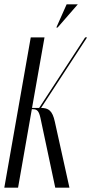

<svg xmlns="http://www.w3.org/2000/svg" viewBox="-27 -873 425 893"><path d="M241 -745 335 -853H283L235 -745ZM296 0 228 -307C217 -358 199 -371 164 -371L378 -699H369L155 -371H122L180 -699H116L-7 0H57L121 -365H126C146 -365 154 -356 161 -325L230 0Z"/></svg>

Font: Moniqa Ita Display
Style: Italic
Weight: 400
Italic angle: -10°
Designer: Rajesh Rajput
Foundry: Rajesh Rajput
Version: Version 1.000